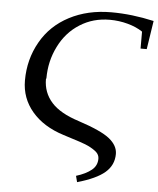

<svg xmlns="http://www.w3.org/2000/svg" viewBox="-58 -711 792 960"><g transform="rotate(5 338.0 -231.5)"><path d="M167 -305 165 -301Q165 -233 209 -184Q252 -136 346 -106Q462 -68 504 -34Q546 0 546 42Q546 98 503 135Q460 172 365 199L357 168Q406 153 434 130Q461 108 461 73Q461 54 446 40Q430 26 403 13Q378 1 277 -30Q175 -62 118 -129Q61 -196 61 -285Q61 -391 111 -479Q160 -566 252 -614Q344 -662 462 -662Q566 -662 676 -637L654 -494H623V-579Q592 -600 548 -612Q504 -624 458 -624Q374 -624 308 -582Q241 -540 204 -465Q167 -391 167 -305Z"/></g></svg>

Font: Libra Serif Modern
Style: Italic
Weight: 400
Italic angle: -12°
Designer: Stefan Peev, Context Ltd
Foundry: Stefan Peev, Context Ltd
Version: Version 1.000